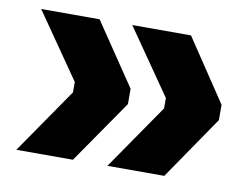

<svg xmlns="http://www.w3.org/2000/svg" viewBox="-57 -559 764 596"><g transform="rotate(10 325.0 -261.0)"><path d="M314.9 -482.9H500L630.9 -287.1V-238.8L494.1 -39.1H314.9L457 -245.1V-277.8ZM27.8 -482.9H211.9L344.2 -287.1V-238.8L206.1 -39.1H27.8L169.9 -245.1V-277.8Z"/></g></svg>

Font: Sora
Style: Bold
Weight: 700
Designer: Jonathan Barnbrook, Julián Moncada
Foundry: Barnbrook Fonts
Version: Version 2.000